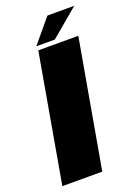

<svg xmlns="http://www.w3.org/2000/svg" viewBox="-161 -776 594 834"><g transform="rotate(-20 136.0 -359.0)"><path d="M-22.5 0 81 -590H266L162 0ZM79 -609.5 170 -718.5H294L164.5 -609.5Z"/></g></svg>

Font: Anybody ExtraBold
Style: Italic
Weight: 800
Italic angle: -10°
Designer: Tyler Finck
Foundry: Etcetera Type Company
Version: Version 1.010; ttfautohint (v1.8.3) -l 8 -r 50 -G 200 -x 14 